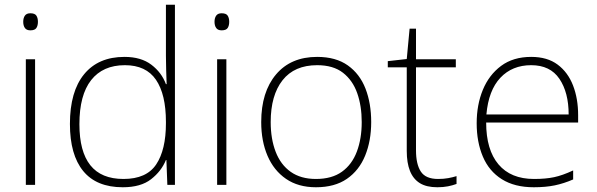

<svg xmlns="http://www.w3.org/2000/svg" viewBox="-20 -780 2518 810"><path d="M128 -530V0H89V-530ZM108 -724Q127 -724 133.5 -714Q140 -704 140 -688Q140 -672 133.5 -662Q127 -652 108 -652Q92 -652 85 -662Q78 -672 78 -688Q78 -704 85 -714Q92 -724 108 -724Z M498 10Q387 10 331 -58.5Q275 -127 275 -257Q275 -394 335 -467Q395 -540 505 -540Q575 -540 618.5 -507Q662 -474 680 -425H683Q682 -455 681 -485.5Q680 -516 680 -544V-760H718V0H686L682 -105H680Q661 -58 617.5 -24Q574 10 498 10ZM501 -25Q598 -25 639 -86.5Q680 -148 680 -260V-266Q680 -382 638 -443.5Q596 -505 507 -505Q414 -505 364.5 -442Q315 -379 315 -256Q315 -141 361 -83Q407 -25 501 -25Z M935 -530V0H896V-530ZM915 -724Q934 -724 940.5 -714Q947 -704 947 -688Q947 -672 940.5 -662Q934 -652 915 -652Q899 -652 892 -662Q885 -672 885 -688Q885 -704 892 -714Q899 -724 915 -724Z M1546 -265Q1546 -186 1520.5 -123.5Q1495 -61 1443.5 -25.5Q1392 10 1313 10Q1238 10 1186.5 -25.5Q1135 -61 1108.5 -123Q1082 -185 1082 -265Q1082 -392 1144.5 -466Q1207 -540 1318 -540Q1397 -540 1447.5 -504Q1498 -468 1522 -406Q1546 -344 1546 -265ZM1122 -265Q1122 -194 1143 -139.5Q1164 -85 1206.5 -55Q1249 -25 1313 -25Q1380 -25 1422.5 -55.5Q1465 -86 1485.5 -140.5Q1506 -195 1506 -265Q1506 -333 1487 -387Q1468 -441 1427 -473Q1386 -505 1318 -505Q1222 -505 1172 -441.5Q1122 -378 1122 -265Z M1828 -25Q1852 -25 1871 -28.5Q1890 -32 1906 -37V-4Q1890 2 1870 6Q1850 10 1825 10Q1779 10 1751 -7.5Q1723 -25 1709.5 -59Q1696 -93 1696 -143V-496H1616V-522L1696 -531L1708 -659H1735V-530H1903V-496H1735V-146Q1735 -87 1755.5 -56Q1776 -25 1828 -25Z M2221 -540Q2289 -540 2332.5 -507.5Q2376 -475 2397.5 -419.5Q2419 -364 2419 -294V-263H2031Q2031 -148 2083 -86.5Q2135 -25 2233 -25Q2282 -25 2317.5 -32.5Q2353 -40 2398 -61V-23Q2359 -6 2320.5 2Q2282 10 2232 10Q2151 10 2097 -24Q2043 -58 2017 -119.5Q1991 -181 1991 -260Q1991 -338 2017 -401Q2043 -464 2094 -502Q2145 -540 2221 -540ZM2221 -505Q2141 -505 2091 -452Q2041 -399 2032 -297H2379Q2379 -390 2340 -447.5Q2301 -505 2221 -505Z"/></svg>

Font: Noto Sans Cham ExtraLight
Style: Regular
Weight: 250
Version: Version 2.002